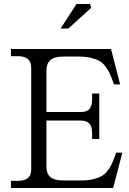

<svg xmlns="http://www.w3.org/2000/svg" viewBox="-20 -947 651 967"><path d="M386.2 -382.8Q416.5 -382.8 430.2 -397.9Q443.8 -413.1 443.8 -445.8V-476.1H480V-247.1H443.8V-276.9Q443.8 -309.6 430.2 -324.7Q416.5 -339.8 386.2 -339.8H213.9V-108.9Q213.9 -71.8 234.1 -54.9Q254.4 -38.1 298.8 -38.1H388.2Q422.9 -38.1 449 -44.4Q475.1 -50.8 491.9 -60.3Q508.8 -69.8 522.2 -87.6Q535.6 -105.5 543.2 -121.8Q550.8 -138.2 560.1 -164.1L564.9 -178.2H596.2L549.8 0H35.2V-36.1H67.9Q103.5 -36.1 120.4 -50Q137.2 -64 137.2 -94.2V-606Q137.2 -636.2 120.4 -650.1Q103.5 -664.1 67.9 -664.1H35.2V-700.2H539.1L585 -522H554.2L548.8 -536.1Q539.6 -562 532 -578.4Q524.4 -594.7 511 -612.5Q497.6 -630.4 480.7 -639.9Q463.9 -649.4 437.7 -655.8Q411.6 -662.1 377 -662.1H298.8Q254.4 -662.1 234.1 -645Q213.9 -627.9 213.9 -590.8V-382.8ZM285.2 -803.2 365.2 -926.8H433.1L439.9 -908.2L324.2 -803.2Z"/></svg>

Font: LT Superior Serif
Style: Regular
Weight: 400
Designer: Daniel Lyons
Foundry: LyonsType
Version: Version 2.120;FEAKit 1.0